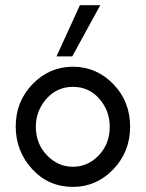

<svg xmlns="http://www.w3.org/2000/svg" viewBox="-20 -714 568 745"><path d="M41 -223.1Q41 -320.3 106.4 -387.7Q171.9 -455.1 262.9 -455.1Q354 -455.1 419.4 -387.9Q484.9 -320.8 484.9 -222.2Q484.9 -125 419.4 -56.9Q354 11.2 263.2 11.2Q168 11.2 104.5 -58.3Q41 -127.9 41 -223.1ZM119.1 -222.2Q119.1 -156.2 162.1 -111.6Q205.1 -66.9 262.9 -66.9Q320.8 -66.9 363.3 -111.3Q405.8 -155.8 405.8 -222.2Q405.8 -284.2 365.5 -330.6Q325.2 -377 263.2 -377Q201.2 -377 160.2 -330.6Q119.1 -284.2 119.1 -222.2ZM199.2 -495.1 290 -693.8H369.1L260.3 -495.1Z"/></svg>

Font: CMU Sans Serif
Style: Medium
Weight: 500
Version: Version 0.7.0